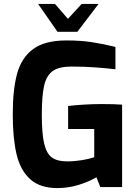

<svg xmlns="http://www.w3.org/2000/svg" viewBox="-20 -953 706 978"><path d="M45 -370Q45 -498 67.5 -579Q90 -660 149.5 -703.5Q209 -747 318 -747Q389 -747 446 -738.5Q503 -730 568 -714V-600Q529 -605 468.5 -609.5Q408 -614 345 -614Q281 -614 249 -591.5Q217 -569 205 -517.5Q193 -466 193 -369Q193 -272 205 -221.5Q217 -171 244 -151Q271 -131 321 -131Q359 -131 396 -137Q433 -143 460 -152V-296H327V-413Q357 -417 405.5 -420Q454 -423 498 -423Q560 -423 602 -420V0H491L471 -50Q434 -28 381.5 -11.5Q329 5 272 5Q184 5 134 -40Q84 -85 64.5 -166.5Q45 -248 45 -370ZM174 -933H260L326 -857L396 -933H482L374 -791H273Z"/></svg>

Font: Exo
Style: Bold
Weight: 700
Designer: Natanael Gama
Foundry: Natanael Gama
Version: Version 1.500; ttfautohint (v1.6)